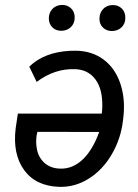

<svg xmlns="http://www.w3.org/2000/svg" viewBox="-20 -742 556 772"><path d="M30.3 0ZM284.7 -538.1Q350.1 -537.1 396 -502.9Q441.9 -468.8 462.9 -408.7Q483.9 -348.6 476.6 -275.9L474.6 -258.3Q466.3 -185.1 429.9 -122.3Q393.6 -59.6 337.6 -24.2Q281.7 11.2 218.3 9.3Q124 6.3 77.1 -58.1Q30.3 -122.6 43 -226.1L51.8 -285.2H389.2Q393.1 -314.9 390.1 -346.2Q385.3 -399.4 356.9 -430.9Q328.6 -462.4 281.7 -463.9Q199.2 -466.8 127.4 -412.6L97.7 -474.1Q157.7 -532.2 260.7 -537.6ZM222.7 -64Q271.5 -62.5 311.8 -100.1Q352.1 -137.7 378.9 -211.4L130.4 -211.9L127.4 -198.2Q123.5 -172.4 127.4 -148.4Q132.8 -110.4 158.4 -87.4Q184.1 -64.5 222.7 -64ZM176.3 -668.9Q176.8 -691.4 190.9 -706.3Q205.1 -721.2 228.5 -722.2Q251 -722.7 265.9 -708.3Q280.8 -693.8 280.3 -670.9Q280.3 -648.4 265.6 -633.8Q251 -619.1 228 -618.2Q205.1 -617.7 190.7 -631.8Q176.3 -646 176.3 -668.9ZM379.9 -668Q380.4 -690.4 394.5 -705.6Q408.7 -720.7 431.6 -721.7Q455.1 -722.2 469.7 -707.8Q484.4 -693.4 483.9 -669.9Q483.9 -647 469.2 -632.6Q454.6 -618.2 431.6 -617.2Q409.2 -616.7 394.3 -630.9Q379.4 -645 379.9 -668Z"/></svg>

Font: Roboto
Style: Italic
Weight: 400
Italic angle: -12°
Designer: Google
Version: Version 2.134; 2016; ttfautohint (v1.6)